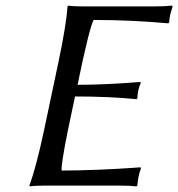

<svg xmlns="http://www.w3.org/2000/svg" viewBox="-20 -668 641 691"><path d="M224.6 -200.2Q199.7 -76.2 201.7 -54.2Q261.2 -54.2 332 -57.1Q402.3 -60.1 444.3 -63L485.8 -65.9L487.3 -62Q481.4 -46.9 478 -28.8Q477.1 -24.4 476.6 -20.5Q476.1 -16.6 475.6 -11Q475.1 -5.4 474.1 0L471.2 2.9Q447.8 0 412.1 0H139.2Q123.5 0 110.4 0.7Q97.2 1.5 91.8 2L86.4 2.9L85.9 0Q110.4 -67.4 138.7 -200.2L190.4 -444.8Q218.3 -577.1 223.1 -645L225.6 -647.9Q241.7 -645 275.9 -645H539.1Q574.7 -645 599.6 -647.9L601.1 -645L597.7 -632.8Q595.7 -626 594.2 -621.6Q592.8 -617.2 592.3 -613.8Q589.8 -602.5 588.9 -587.9L585.9 -584Q450.2 -596.2 316.9 -596.2Q309.1 -581.1 295.4 -526.4Q282.7 -474.1 276.4 -444.8L259.3 -362.8Q358.4 -362.8 484.4 -373L486.8 -370.1Q481 -356.4 477.5 -341.8Q474.6 -328.6 474.6 -314L471.2 -311Q375 -320.8 250 -320.8Z"/></svg>

Font: Linux Biolinum G
Style: Italic
Weight: 400
Italic angle: -12°
Designer: Philipp H. Poll
Foundry: Philipp H. Poll
Version: Version 0.5.1